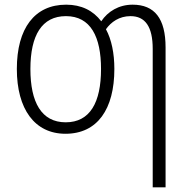

<svg xmlns="http://www.w3.org/2000/svg" viewBox="-20 -562 805 821"><path d="M469 -267C469 -334 457 -393 433 -437C455 -468 490 -493 538 -493C601 -493 633 -448 633 -353V239H688V-359C688 -483 641 -542 547 -542C488 -542 441 -513 413 -471C378 -517 328 -542 263 -542C128 -542 52 -441 52 -267C52 -96 128 10 260 10C397 10 469 -96 469 -267ZM110 -267C110 -411 159 -493 262 -493C368 -493 412 -404 412 -267C412 -124 365 -39 261 -39C157 -39 110 -125 110 -267Z"/></svg>

Font: Noto Sans SemiCondensed Light
Style: Regular
Weight: 300
Width: 4
Designer: Monotype Design Team
Foundry: Monotype Imaging Inc.
Version: Version 2.013